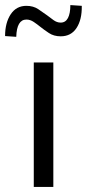

<svg xmlns="http://www.w3.org/2000/svg" viewBox="-61 -736 342 756"><path d="M72 0V-490H149V0ZM3 -591 -41 -594Q-41 -646 -19 -679.5Q3 -713 43 -713Q70 -713 89.5 -700Q109 -687 124 -676Q136 -667 149.5 -657Q163 -647 178 -647Q197 -647 206.5 -665Q216 -683 216 -716L261 -713Q262 -659 240.5 -626Q219 -593 178 -593Q151 -593 131.5 -606Q112 -619 97 -631Q86 -640 72 -649.5Q58 -659 43 -659Q24 -659 14 -642Q4 -625 3 -591Z"/></svg>

Font: Nunito Sans 10pt Condensed
Style: Regular
Weight: 400
Width: 3
Designer: Vernon Adams
Foundry: Vernon Adams
Version: Version 3.101;gftools[0.9.27]